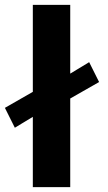

<svg xmlns="http://www.w3.org/2000/svg" viewBox="-27 -772 446 792"><path d="M108.4 -290 34.2 -245.1 -6.8 -327.1 108.4 -393.1V-752H262.7V-468.3L340.8 -515.6L381.8 -433.6L262.7 -365.7V0H108.4Z"/></svg>

Font: Reddit Sans Chocolate ExtraBold
Style: Regular
Weight: 800
Designer: Stephen Hutchings
Foundry: Reddit
Version: Version 1.011